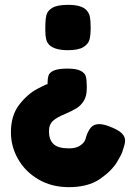

<svg xmlns="http://www.w3.org/2000/svg" viewBox="-20 -550 551 792"><path d="M184 -364Q174 -374 170.5 -388Q167 -402 167 -422V-438Q167 -470 171.5 -488Q176 -506 196.5 -518Q217 -530 261 -530Q315 -530 336 -509Q348 -496 351 -479.5Q354 -463 354 -435Q354 -404 349 -386Q344 -368 323.5 -355.5Q303 -343 260 -343Q207 -343 184 -364ZM496 30Q496 43 487 68L486 71Q486 79 463.5 117Q441 155 392 188.5Q343 222 264 222Q193 222 138.5 190Q84 158 54.5 106Q25 54 25 -4Q25 -73 58.5 -117Q92 -161 134 -183.5Q176 -206 176 -202Q176 -225 180 -238Q184 -251 202 -259Q220 -267 258 -267Q295 -267 312.5 -258Q330 -249 334 -235Q338 -221 338 -194V-186Q338 -154 326 -134.5Q314 -115 296.5 -104Q279 -93 251 -81Q216 -67 199 -52Q182 -37 182 -8Q182 26 200.5 44Q219 62 265 62Q293 62 309 51.5Q325 41 330 30Q335 19 335 15Q343 -10 355 -24Q367 -38 389 -38Q406 -38 430 -29Q467 -15 481.5 -1Q496 13 496 30Z"/></svg>

Font: Fredoka One
Style: Regular
Weight: 400
Designer: Milena B. Brandão, Ben Nathan
Version: Version 2.000; ttfautohint (v1.5.33-1714) -l 8 -r 50 -G 200 